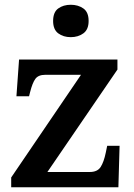

<svg xmlns="http://www.w3.org/2000/svg" viewBox="-20 -786 562 806"><path d="M27 0V-41L320 -472H170Q141 -472 128.5 -455Q116 -438 106 -398L102 -382H49L60 -536H473V-494L179 -64H357Q389 -64 402.5 -85Q416 -106 424 -145L430 -174H482L477 0ZM277 -630Q246 -630 224.5 -646Q203 -662 203 -698Q203 -735 224.5 -750.5Q246 -766 277 -766Q308 -766 330 -750.5Q352 -735 352 -698Q352 -662 330 -646Q308 -630 277 -630Z"/></svg>

Font: Noto Serif NP Hmong SemiBold
Style: Regular
Weight: 600
Designer: Dalton Maag Ltd
Foundry: Dalton Maag Ltd
Version: Version 1.001; ttfautohint (v1.8.4.7-5d5b)